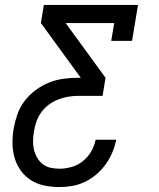

<svg xmlns="http://www.w3.org/2000/svg" viewBox="-20 -550 640 775"><path d="M220 205Q189 205 159.5 199Q130 193 106 178Q82 163 65 140Q48 117 39.5 89Q31 61 30.5 30.5Q30 0 35 -30Q40 -59 50 -88Q60 -117 79 -142Q98 -167 123.5 -186Q149 -205 177.5 -216.5Q206 -228 235.5 -232Q265 -236 294 -236H306L145 -457L157 -530H537L513 -385H429L441 -457H245L406 -236L394 -163H294Q274 -163 254 -159.5Q234 -156 214 -148Q194 -140 176.5 -127Q159 -114 146.5 -96.5Q134 -79 127 -59Q120 -39 117 -19Q114 -1 113.5 18Q113 37 117 54Q121 71 130 86.5Q139 102 152.5 112.5Q166 123 183.5 127Q201 131 220 131Q244 131 269 124Q294 117 314.5 100.5Q335 84 348 61.5Q361 39 366 14H449Q444 40 433.5 65Q423 90 407 112.5Q391 135 369.5 153.5Q348 172 323 184Q298 196 272 200.5Q246 205 220 205Z"/></svg>

Font: Iosevka Slab Extended Oblique
Style: Regular
Weight: 400
Width: 7
Italic angle: -9°
Monospace: yes
Designer: Belleve Invis
Foundry: Belleve Invis
Version: Version 11.1.0; ttfautohint (v1.8.3)